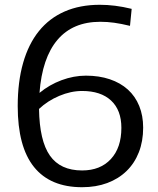

<svg xmlns="http://www.w3.org/2000/svg" viewBox="-20 -771 658 802"><path d="M323 -391Q276 -391 227.5 -370.5Q179 -350 143 -316Q145 -183 188.5 -121Q232 -59 323 -59Q399 -59 443 -106.5Q487 -154 487 -237Q487 -311 444 -351Q401 -391 323 -391ZM323 11Q190 11 122 -73.5Q54 -158 54 -328Q54 -429 76.5 -508Q99 -587 142.5 -641Q186 -695 250 -723Q314 -751 397 -751Q428 -751 460.5 -747Q493 -743 530 -734L523 -663Q486 -672 457 -676Q428 -680 399 -680Q284 -680 220 -604.5Q156 -529 145 -383Q186 -417 237 -436Q288 -455 339 -455Q394 -455 438.5 -440Q483 -425 514 -397Q545 -369 561.5 -328.5Q578 -288 578 -238Q578 -181 560 -135Q542 -89 508.5 -56.5Q475 -24 428 -6.5Q381 11 323 11Z"/></svg>

Font: EncodeSans
Style: Regular
Weight: 400
Designer: Pablo Impallari, Andres Torresi
Foundry: Pablo Impallari, Andres Torresi
Version: Version 1.000; ttfautohint (v1.4.1)